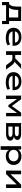

<svg xmlns="http://www.w3.org/2000/svg" viewBox="2790 -3338 728 6349"><g transform="rotate(90 3154.5 -164.0)"><path d="M47 133V-100H115Q146 -132 163.5 -167.5Q181 -203 189.5 -249Q198 -295 198 -356V-498H674V-100H777V133H672V0H152V133ZM234 -98H559V-402H306V-331Q306 -261 288.5 -201.5Q271 -142 234 -98Z M1236 9Q1131 9 1054.5 -21Q978 -51 938.5 -109Q899 -167 899 -247Q899 -323 936 -381.5Q973 -440 1043 -474Q1113 -508 1210 -508Q1299 -508 1363.5 -477Q1428 -446 1462 -388Q1496 -330 1496 -249V-214H991V-293H1414L1390 -271Q1390 -346 1342.5 -382.5Q1295 -419 1211 -419Q1153 -419 1109.5 -402Q1066 -385 1041 -350.5Q1016 -316 1016 -265V-252Q1016 -197 1041 -160.5Q1066 -124 1117 -105.5Q1168 -87 1245 -87Q1304 -87 1356 -97.5Q1408 -108 1445 -135L1482 -51Q1440 -20 1374.5 -5.5Q1309 9 1236 9Z M1674 0V-498H1797V-302H1908L2108 -498H2253L1994 -250L1982 -281Q2018 -278 2042.5 -270.5Q2067 -263 2088.5 -245.5Q2110 -228 2134 -197L2280 0H2140L2025 -153Q2009 -175 1993.5 -186.5Q1978 -198 1955 -203.5Q1932 -209 1896 -209H1797V0Z M2703 9Q2598 9 2521.5 -21Q2445 -51 2405.5 -109Q2366 -167 2366 -247Q2366 -323 2403 -381.5Q2440 -440 2510 -474Q2580 -508 2677 -508Q2766 -508 2830.5 -477Q2895 -446 2929 -388Q2963 -330 2963 -249V-214H2458V-293H2881L2857 -271Q2857 -346 2809.5 -382.5Q2762 -419 2678 -419Q2620 -419 2576.5 -402Q2533 -385 2508 -350.5Q2483 -316 2483 -265V-252Q2483 -197 2508 -160.5Q2533 -124 2584 -105.5Q2635 -87 2712 -87Q2771 -87 2823 -97.5Q2875 -108 2912 -135L2949 -51Q2907 -20 2841.5 -5.5Q2776 9 2703 9Z M3141 0V-498H3262L3486 -192L3706 -498H3826V0H3714V-360H3712L3513 -77H3456L3255 -360V0Z M4049 0V-498H4394Q4463 -498 4511 -483.5Q4559 -469 4583.5 -440.5Q4608 -412 4608 -369Q4608 -331 4581.5 -303Q4555 -275 4504 -261L4507 -257Q4549 -248 4576.5 -231.5Q4604 -215 4617 -191.5Q4630 -168 4630 -138Q4630 -74 4570 -37Q4510 0 4406 0ZM4167 -77H4378Q4440 -77 4473.5 -93.5Q4507 -110 4507 -145Q4507 -181 4473.5 -197.5Q4440 -214 4379 -214H4167ZM4167 -291H4363Q4423 -291 4454 -308Q4485 -325 4485 -357Q4485 -390 4454 -405.5Q4423 -421 4363 -421H4167Z M4814 180V-499H4926V-398H4927Q4955 -452 5013.5 -480Q5072 -508 5151 -508Q5239 -508 5303 -474.5Q5367 -441 5401.5 -383Q5436 -325 5436 -249Q5436 -175 5401.5 -117Q5367 -59 5304 -25Q5241 9 5152 9Q5074 9 5018 -18.5Q4962 -46 4937 -95H4936V180ZM5124 -86Q5214 -86 5264 -133Q5314 -180 5314 -250Q5314 -321 5264.5 -366.5Q5215 -412 5125 -412Q5034 -412 4984.5 -366.5Q4935 -321 4935 -250Q4935 -180 4984.5 -133Q5034 -86 5124 -86Z M5622 0V-498H5743V-138H5733L6085 -498H6198V0H6078V-360H6088L5735 0Z"/></g></svg>

Font: Nunito Sans 7pt Expanded SemiBold
Style: Regular
Weight: 600
Width: 7
Designer: Vernon Adams
Foundry: Vernon Adams
Version: Version 3.101;gftools[0.9.27]